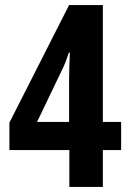

<svg xmlns="http://www.w3.org/2000/svg" viewBox="-20 -736 509 756"><path d="M457 -145V-256H385V-716H252L17 -253V-145H253V0H385V-145ZM252 -421V-256H126L220 -452C232 -475 242 -500 251 -529H255C254 -516 252 -441 252 -421Z"/></svg>

Font: Noto Sans Armenian ExtraCondensed
Style: Regular
Weight: 400
Width: 2
Designer: Monotype Design Team
Foundry: Monotype Imaging Inc.
Version: Version 2.008